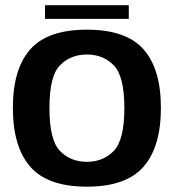

<svg xmlns="http://www.w3.org/2000/svg" viewBox="-20 -713 680 738"><path d="M314 4.5Q464.5 4.5 531.5 -72Q598.5 -148.5 598.5 -298.5Q598.5 -448 531.5 -523.5Q464.5 -599 314 -599Q163.5 -599 96.5 -523.5Q29.5 -448 29.5 -298.5Q29.5 -148.5 96.5 -72Q163.5 4.5 314 4.5ZM314 -91Q251 -91 210.5 -132.8Q170 -174.5 170 -298Q170 -420.5 210.5 -462Q251 -503.5 314 -503.5Q376.5 -503.5 417.2 -462Q458 -420.5 458 -298Q458 -174.5 417.2 -132.8Q376.5 -91 314 -91ZM153 -640.5H475V-693H153Z"/></svg>

Font: Anybody UltraCondensed Thin SemiBold
Style: Regular
Weight: 600
Version: Version 1.111